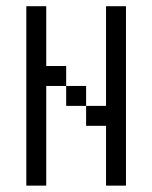

<svg xmlns="http://www.w3.org/2000/svg" viewBox="-20 -582 478 602"><path d="M312.5 -562.5H375V0H312.5V-187.5H250V-250H312.5ZM187.5 -312.5H250V-250H187.5ZM62.5 -562.5H125V-375H187.5V-312.5H125V0H62.5Z"/></svg>

Font: Pixel Operator SC
Style: Regular
Weight: 400
Designer: Jayvee Enaguas (GrandChaos9000)
Foundry: The Grandoplex Project
Version: Version 1.4.1 (September 5, 2015)